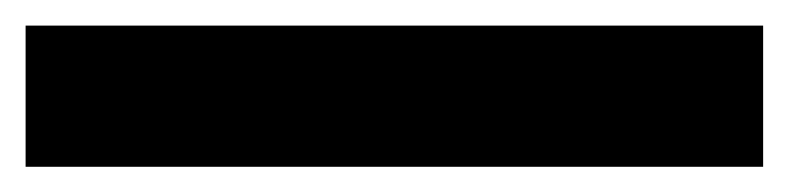

<svg xmlns="http://www.w3.org/2000/svg" viewBox="-20 -20 616 150"><path d="M576.2 110.3H0V0H576.2Z"/></svg>

Font: Pretendard GOV Variable
Style: Regular
Weight: 400
Designer: Base glyphs from Inter by Rasmus Andersson; Hangul glyphs from Noto Sans CJK(Source Han Sans) by Jang Soo-young and Kang
Foundry: Kil Hyung-jin
Version: Version 1.307;Glyphs 3.2 (3192)